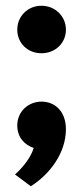

<svg xmlns="http://www.w3.org/2000/svg" viewBox="-20 -506 281 667"><path d="M124 -321C172 -321 209 -356 209 -403C209 -449 172 -486 124 -486C76 -486 40 -449 40 -403C40 -356 76 -321 124 -321ZM32 100 87 141C151 101 209 27 209 -57C209 -119 171 -153 124 -153C80 -153 40 -120 40 -70C40 -29 65 -3 97 8C86 46 51 84 32 100Z"/></svg>

Font: Overpass ExtraBold
Style: Regular
Weight: 800
Designer: Delve Withrington, Thomas Jockin
Foundry: Delve Fonts
Version: Version 3.000;DELV;Overpass